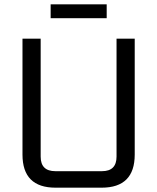

<svg xmlns="http://www.w3.org/2000/svg" viewBox="-20 -869 728 889"><path d="M84.1 -153.2V-690H168.3V-143.8Q168.3 -76.4 236.3 -76.4H452.3Q519.6 -76.4 519.6 -143.8V-690H603.8V-153.2Q603.8 0 450.6 0H237.3Q84.1 0 84.1 -153.2ZM214.5 -784.8V-849H474V-784.8Z"/></svg>

Font: Oxanium ExtraLight
Style: Regular
Weight: 200
Designer: Severin Meyer
Version: Version 2.000